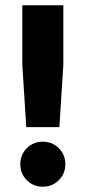

<svg xmlns="http://www.w3.org/2000/svg" viewBox="-20 -695 323 725"><path d="M79.2 -215 64.2 -450.8V-675H219.2V-450L204.2 -215ZM141.7 10Q105.8 10 81.2 -14.6Q56.7 -39.2 56.7 -75Q56.7 -110.8 81.2 -135.4Q105.8 -160 141.7 -160Q177.5 -160 202.1 -135.4Q226.7 -110.8 226.7 -75Q226.7 -39.2 202.1 -14.6Q177.5 10 141.7 10Z"/></svg>

Font: Funnel Display ExtraBold
Style: Regular
Weight: 800
Designer: NORD ID, Kristian Moeller
Foundry: Dicotype
Version: Version 1.000